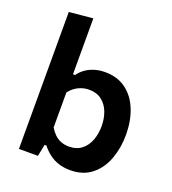

<svg xmlns="http://www.w3.org/2000/svg" viewBox="-137 -848 866 965"><g transform="rotate(20 296.0 -365.5)"><path d="M347 12.5Q313 12.5 285.2 3.5Q257.5 -5.5 234.8 -22.5Q212 -39.5 193.5 -63.5H184L171 0H69.5Q69.5 -54 69.5 -104.5Q69.5 -155 69.5 -217V-493.5Q69.5 -555 69.5 -614.8Q69.5 -674.5 69.5 -732.5L196.5 -744.5Q196.5 -685 196.5 -623.2Q196.5 -561.5 196.5 -493.5V-445.5H207.5Q221 -465 241.5 -479.8Q262 -494.5 288 -502.8Q314 -511 345.5 -511Q412 -511 458 -476.8Q504 -442.5 527.5 -383.2Q551 -324 551 -250Q551 -180.5 529 -120.5Q507 -60.5 461.5 -24Q416 12.5 347 12.5ZM301 -97Q342.5 -97 369.2 -118.8Q396 -140.5 408.5 -175Q421 -209.5 421 -249Q421 -290.5 407.8 -324.8Q394.5 -359 367.8 -379.8Q341 -400.5 300 -400.5Q279.5 -400.5 260.5 -394.2Q241.5 -388 225 -376.2Q208.5 -364.5 196.5 -347.5V-161Q208 -141.5 223 -127Q238 -112.5 257.5 -104.8Q277 -97 301 -97Z"/></g></svg>

Font: Commissioner Thin SemiBold
Style: Regular
Weight: 600
Version: Version 1.000